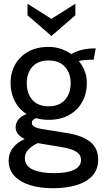

<svg xmlns="http://www.w3.org/2000/svg" viewBox="-20 -749 541 1019"><path d="M259 250Q192 250 139.2 233.5Q86.5 217 56.2 184.5Q26 152 26 104Q26 64 48.8 35.2Q71.5 6.5 111 -11Q87.5 -22.5 75.2 -38.2Q63 -54 63 -73Q63 -95.5 76.8 -113.8Q90.5 -132 121 -144Q80 -169.5 58 -212.8Q36 -256 36 -309Q36 -362.5 60 -405.8Q84 -449 129.2 -474.5Q174.5 -500 238 -500Q272 -500 302.2 -490Q332.5 -480 358 -462Q380.5 -475 411.2 -483.5Q442 -492 480 -492Q482.5 -492 484.2 -492Q486 -492 488 -492L477 -432Q471 -432 465.5 -432Q460 -432 454 -432Q449 -432 431 -430.5Q413 -429 398 -425Q418.5 -401 429.8 -371.2Q441 -341.5 441 -309Q441 -253 416.8 -208.8Q392.5 -164.5 347 -138.8Q301.5 -113 238 -113Q220 -113 203.5 -115.2Q187 -117.5 172 -122Q149 -114.5 149 -96Q149 -85 162 -76.8Q175 -68.5 204 -64L335 -43Q414.5 -30.5 457.8 3Q501 36.5 501 98Q501 149 471.2 182.8Q441.5 216.5 387 233.2Q332.5 250 259 250ZM267 170Q336 170 373 152.2Q410 134.5 410 100Q410 73 386.8 57.5Q363.5 42 320 34L180.5 10.5Q153 22.5 132.5 42.8Q112 63 112 90Q112 132 154.2 151Q196.5 170 267 170ZM238 -185Q295 -185 325 -219.2Q355 -253.5 355 -308Q355 -360.5 325 -394.2Q295 -428 238 -428Q181 -428 151.5 -394.2Q122 -360.5 122 -308Q122 -253.5 151.5 -219.2Q181 -185 238 -185ZM253 -558 126 -668V-729L253 -649L380 -729V-668Z"/></svg>

Font: Cabin Resolve
Style: Regular-Resolve
Weight: 400
Designer: Pablo Impallari
Foundry: Pablo Impallari. http://www.impallari.com Igino Marini. http://www.ikern.com
Version: Version 3.001